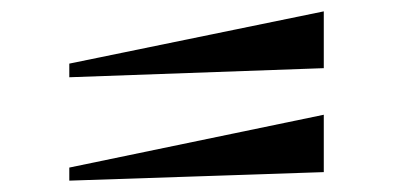

<svg xmlns="http://www.w3.org/2000/svg" viewBox="-20 -436 730 338"><path d="M102 -300 550 -316V-416L102 -324ZM102 -118 550 -133V-234L102 -141Z"/></svg>

Font: Sinistre
Style: Regular
Weight: 400
Designer: Jules Durand
Foundry: Collletttivo
Version: Version 69.420;Glyphs 3.2 (3217)